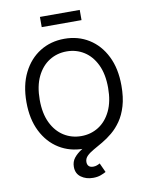

<svg xmlns="http://www.w3.org/2000/svg" viewBox="-115 -991 995 1285"><g transform="rotate(-10 382.5 -348.5)"><path d="M382.8 9.8Q289.6 9.8 216.6 -35.4Q143.6 -80.6 101.6 -164.3Q59.6 -248 59.6 -363.3Q59.6 -479 101.6 -562.7Q143.6 -646.5 216.6 -691.9Q289.6 -737.3 382.8 -737.3Q476.1 -737.3 548.8 -691.9Q621.6 -646.5 663.3 -562.7Q705.1 -479 705.1 -363.3Q705.1 -248 663.3 -164.3Q621.6 -80.6 548.8 -35.4Q476.1 9.8 382.8 9.8ZM382.8 -76.2Q447.8 -76.2 500.2 -109.1Q552.7 -142.1 583.7 -206.3Q614.7 -270.5 614.7 -363.3Q614.7 -457 583.7 -521.2Q552.7 -585.4 500.2 -618.4Q447.8 -651.4 382.8 -651.4Q317.4 -651.4 264.6 -618.2Q211.9 -585 180.9 -520.8Q149.9 -456.5 149.9 -363.3Q149.9 -270.5 180.9 -206.5Q211.9 -142.6 264.6 -109.4Q317.4 -76.2 382.8 -76.2ZM411.6 212.9Q364.3 212.9 330.6 188.5Q296.9 164.1 296.9 118.2Q296.9 83 316.9 57.9Q336.9 32.7 370.1 12Q403.3 -8.8 443.1 -30.3Q482.9 -51.8 522.5 -78.9Q562 -106 595.2 -143.8Q628.4 -181.6 648.4 -235.1Q668.5 -288.6 668.5 -363.3H705.1Q705.1 -282.7 687.7 -224.6Q670.4 -166.5 641.8 -125.7Q613.3 -85 579.3 -56.9Q545.4 -28.8 511.2 -9Q477.1 10.7 448.5 26.9Q419.9 43 402.6 60.3Q385.3 77.6 385.3 100.6Q385.3 118.7 395.3 128.9Q405.3 139.2 425.8 139.2Q439.5 139.2 450.7 135Q461.9 130.9 471.2 125.5L500 188.5Q485.4 196.8 463.6 204.8Q441.9 212.9 411.6 212.9ZM518.1 -909.7V-840.3H247.6V-909.7Z"/></g></svg>

Font: Atlassian Sans
Style: Regular
Weight: 400
Designer: Rasmus Andersson
Foundry: Modifications by Atlassian Pty Ltd, manufactured by rsms
Version: Version 4.001;git-9221beed3